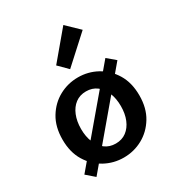

<svg xmlns="http://www.w3.org/2000/svg" viewBox="-193 -918 987 1069"><g transform="rotate(-30 300.0 -383.5)"><path d="M300 12Q235 12 179 -18.5Q123 -49 88 -106.5Q53 -164 53 -245Q53 -327 88 -384.5Q123 -442 179 -472.5Q235 -503 300 -503Q365 -503 421 -472.5Q477 -442 512 -384.5Q547 -327 547 -245Q547 -164 512 -106.5Q477 -49 421 -18.5Q365 12 300 12ZM300 -78Q340 -78 368.5 -99.5Q397 -121 412.5 -158.5Q428 -196 428 -245Q428 -294 412.5 -332Q397 -370 368.5 -391.5Q340 -413 300 -413Q260 -413 231.5 -391.5Q203 -370 187.5 -332Q172 -294 172 -245Q172 -196 187.5 -158.5Q203 -121 231.5 -99.5Q260 -78 300 -78ZM113 29 61 -16 487 -520 539 -476ZM286 -564 229 -621 376 -796 456 -719Z"/></g></svg>

Font: Source Code Pro SemiBold
Style: Regular
Weight: 600
Monospace: yes
Designer: Paul D. Hunt, Teo Tuominen
Foundry: Adobe Systems Incorporated
Version: Version 1.018;hotconv 1.0.116;makeotfexe 2.5.65601